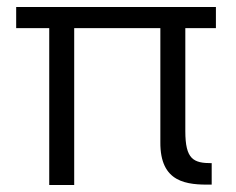

<svg xmlns="http://www.w3.org/2000/svg" viewBox="-20 -526 672 546"><path d="M594 -446V-506H26V-446H120V0H191V-446H436V-122C435 -6 511 0 582 -1V-62C530 -62 507 -73 507 -153V-446Z"/></svg>

Font: Arthouse Owned
Style: Regular
Weight: 400
Designer: Jeremy Tribby
Foundry: Tribby Type
Version: Version 1.000;PS 001.000;hotconv 1.0.88;makeotf.lib2.5.64775